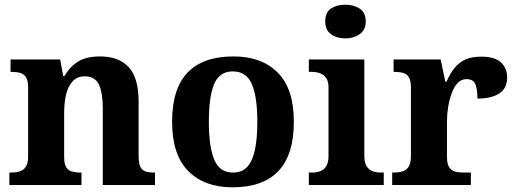

<svg xmlns="http://www.w3.org/2000/svg" viewBox="-20 -790 2201 820"><path d="M20 0V-53H25Q48 -53 64.5 -58Q81 -63 90.5 -78Q100 -93 100 -122V-418Q100 -446 91 -460Q82 -474 66.5 -478.5Q51 -483 29 -483H25V-536H237L250 -465H255Q279 -506 314 -527.5Q349 -549 408 -549Q487 -549 529.5 -503.5Q572 -458 572 -356V-124Q572 -94 579 -78.5Q586 -63 601 -58Q616 -53 638 -53H642V0H419V-328Q419 -393 402.5 -428.5Q386 -464 342 -464Q309 -464 289.5 -442Q270 -420 262 -385Q254 -350 254 -309V-119Q254 -91 262 -77Q270 -63 286 -58Q302 -53 324 -53H328V0Z M973 10Q853 10 784 -59.5Q715 -129 715 -270Q715 -411 781 -480Q847 -549 977 -549Q1097 -549 1166 -480Q1235 -411 1235 -270Q1235 -129 1169 -59.5Q1103 10 973 10ZM975 -53Q1014 -53 1036.5 -78Q1059 -103 1069 -151.5Q1079 -200 1079 -270Q1079 -377 1055.5 -431Q1032 -485 974 -485Q917 -485 894.5 -431Q872 -377 872 -270Q872 -163 895 -108Q918 -53 975 -53Z M1299 0V-53H1312Q1332 -53 1348 -59Q1364 -65 1373.5 -80.5Q1383 -96 1383 -124V-416Q1383 -443 1373 -457Q1363 -471 1347 -477Q1331 -483 1312 -483H1299V-536H1536V-124Q1536 -96 1545.5 -80.5Q1555 -65 1571 -59Q1587 -53 1607 -53H1619V0ZM1455 -626Q1418 -626 1393.5 -644Q1369 -662 1369 -698Q1369 -737 1393.5 -753.5Q1418 -770 1455 -770Q1490 -770 1516 -753.5Q1542 -737 1542 -698Q1542 -662 1516 -644Q1490 -626 1455 -626Z M1655 0V-53H1659Q1682 -53 1699 -58Q1716 -63 1725.5 -78.5Q1735 -94 1735 -125V-415Q1735 -445 1726.5 -459.5Q1718 -474 1702 -478.5Q1686 -483 1664 -483H1661V-536H1862L1882 -441H1887Q1902 -476 1921.5 -500Q1941 -524 1968 -536Q1995 -548 2036 -548Q2094 -548 2120 -523Q2146 -498 2146 -459Q2146 -413 2112.5 -391Q2079 -369 2019 -369Q2019 -410 2010 -431Q2001 -452 1972 -452Q1950 -452 1934.5 -435.5Q1919 -419 1909 -391.5Q1899 -364 1894 -333Q1889 -302 1889 -273V-120Q1889 -91 1898 -76.5Q1907 -62 1923 -57.5Q1939 -53 1959 -53H1991V0Z"/></svg>

Font: Noto Rashi Hebrew
Style: Bold
Weight: 700
Version: Version 1.006